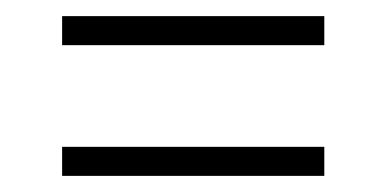

<svg xmlns="http://www.w3.org/2000/svg" viewBox="-20 -372 478 238"><path d="M57 -316V-352H382V-316ZM57 -154V-190H382V-154Z"/></svg>

Font: Saira UltraCondensed ExtraLight
Style: Regular
Weight: 250
Width: 1
Designer: Hector Gatti with collaboration of the Omnibus-Type team
Foundry: Omnibus-Type
Version: Version 1.101